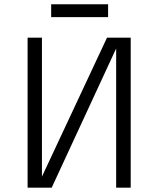

<svg xmlns="http://www.w3.org/2000/svg" viewBox="-20 -863 728 883"><path d="M581.1 0H514.2V-640.1L217.8 0H106.9V-689.9H172.9V-50.8L472.2 -689.9H581.1ZM215.3 -784.2V-843.3H477.1V-784.2Z"/></svg>

Font: Acari Sans Light
Style: Regular
Weight: 300
Designer: Alfredo Marco Pradil and Stefan Peev
Foundry: Hanken Design Co.
Version: Version 1.045;January 11, 2019;FontCreator 11.5.0.2425 64-bi